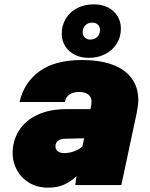

<svg xmlns="http://www.w3.org/2000/svg" viewBox="-20 -851 690 883"><path d="M332 -41Q303 -14 272.5 -1Q242 12 202 12Q151 12 114 -10.5Q77 -33 57.5 -69.5Q38 -106 38 -145Q38 -206 68.5 -252.5Q99 -299 154.5 -324Q210 -349 283 -349H396L400 -370Q401 -375 401 -384Q401 -405 385.5 -416.5Q370 -428 345 -428Q316 -428 299.5 -416.5Q283 -405 278 -382H70Q90 -471 161.5 -523Q233 -575 357 -575Q438 -575 496 -554Q554 -533 585 -491.5Q616 -450 616 -390Q616 -368 609 -333L538 0H326ZM275 -147Q299 -147 320.5 -155Q342 -163 359 -177L367 -215L278 -213Q256 -212 245.5 -202.5Q235 -193 235 -178Q235 -164 245.5 -155.5Q256 -147 275 -147ZM264 -696Q264 -735 283 -766Q302 -797 335.5 -814Q369 -831 412 -831Q448 -831 476 -817Q504 -803 520 -777.5Q536 -752 536 -720Q536 -681 517 -650.5Q498 -620 464.5 -602.5Q431 -585 388 -585Q352 -585 324 -599Q296 -613 280 -638.5Q264 -664 264 -696ZM395 -669Q415 -669 427.5 -681.5Q440 -694 440 -713Q440 -728 430 -737.5Q420 -747 405 -747Q385 -747 372.5 -734.5Q360 -722 360 -703Q360 -688 370 -678.5Q380 -669 395 -669Z"/></svg>

Font: Azeret Mono Black
Style: Italic
Weight: 900
Italic angle: -12°
Designer: Martin Vácha
Foundry: Displaay
Version: Version 1.000; Glyphs 3.0.3, build 3074